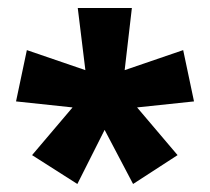

<svg xmlns="http://www.w3.org/2000/svg" viewBox="-20 -782 524 479"><path d="M309 -762 291 -607 437 -657 464 -529 322 -514 423 -395 312 -323 241 -458 173 -323 60 -395 161 -514 20 -529 47 -657 193 -607 174 -762Z"/></svg>

Font: Noto Sans Arabic Cond ExtBd
Style: Regular
Weight: 800
Width: 3
Designer: Monotype Design Team, Nadine Chahine, Nizar Qandah and Khaled Hosny
Foundry: Monotype Imaging Inc.
Version: Version 2.012; ttfautohint (v1.8.4.7-5d5b)